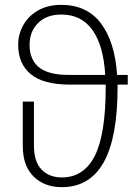

<svg xmlns="http://www.w3.org/2000/svg" viewBox="-20 -761 570 792"><path d="M507 -412H465V-401Q465 -193 407.5 -91Q350 11 235 11Q163 11 118.5 -33Q74 -77 74 -158V-342H120V-161Q120 -94 151.5 -61.5Q183 -29 236 -29Q327 -30 371.5 -119Q416 -208 416 -401V-412H268Q159 -412 107 -455Q55 -498 55 -576Q55 -621 77 -659Q99 -697 139 -719Q179 -741 232 -741Q339 -741 396.5 -664.5Q454 -588 463 -452H507ZM414 -452Q407 -573 361.5 -637Q316 -701 233 -701Q172 -701 137 -666Q102 -631 102 -576Q102 -514 142 -482.5Q182 -451 268 -452Z"/></svg>

Font: FiraGO ExtraLight
Style: Regular
Weight: 200
Designer: bBox Type
Foundry: bBox Type GmbH
Version: Version 1.001